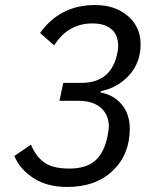

<svg xmlns="http://www.w3.org/2000/svg" viewBox="-20 -730 640 762"><path d="M231 -401H302Q423 -401 446 -521Q449 -536 449 -547Q449 -591 422.5 -614Q396 -637 347 -637Q250 -637 195 -550L139 -599Q218 -710 357 -710Q437 -710 487.5 -666.5Q538 -623 538 -554Q538 -482 493 -432Q448 -382 380 -368L379 -363Q430 -354 462.5 -316Q495 -278 495 -219Q495 -117 427.5 -52.5Q360 12 247 12Q167 12 113 -23Q59 -58 37 -111L103 -156Q122 -109 156 -85Q190 -61 254 -61Q323 -61 358.5 -93Q394 -125 407 -191Q412 -216 412 -228Q412 -274 380.5 -302Q349 -330 290 -330H216Z"/></svg>

Font: Aneliza
Style: Italic
Weight: 400
Italic angle: -11.31°
Designer: Mike Abbink, Paul van der Laan, Pieter van Rosmalen
Foundry: Bold Monday
Version: Version 3.0